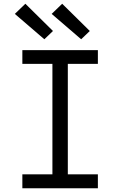

<svg xmlns="http://www.w3.org/2000/svg" viewBox="-20 -1002 640 1022"><path d="M99 0V-74H259V-662H99V-735H501V-662H341V-74H501V0ZM412 -793 255 -928 311 -982 458 -837ZM216 -793 59 -928 115 -982 262 -837Z"/></svg>

Font: Iosevka Plex Etoile
Style: Regular
Weight: 400
Designer: Belleve Invis
Foundry: Belleve Invis
Version: Version 25.1.1; ttfautohint (v1.8.4)